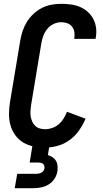

<svg xmlns="http://www.w3.org/2000/svg" viewBox="-20 -763 540 1003"><path d="M216 8Q185 8 155.5 2Q126 -4 101.5 -18.5Q77 -33 60 -56.5Q43 -80 35 -108Q27 -136 27 -166.5Q27 -197 32 -228L86 -552Q90 -577 98.5 -602Q107 -627 121 -649.5Q135 -672 155.5 -691Q176 -710 200 -722Q224 -734 249.5 -738.5Q275 -743 300 -743Q326 -743 351 -739.5Q376 -736 398.5 -726.5Q421 -717 439 -700.5Q457 -684 468 -662.5Q479 -641 482 -616Q485 -591 480 -565Q480 -564 480 -562.5Q480 -561 479 -560H368Q368 -560 368 -561Q368 -562 368 -562Q371 -579 368.5 -595Q366 -611 356.5 -623.5Q347 -636 332 -641.5Q317 -647 300 -647Q280 -647 260.5 -638Q241 -629 227.5 -612.5Q214 -596 206.5 -576Q199 -556 196 -537L142 -212Q140 -197 139 -182.5Q138 -168 140.5 -154Q143 -140 148.5 -127.5Q154 -115 164 -105.5Q174 -96 187.5 -92Q201 -88 216 -88Q234 -88 253 -94.5Q272 -101 287 -114Q302 -127 312.5 -144Q323 -161 330 -179L427 -143Q414 -112 393.5 -82.5Q373 -53 344.5 -32Q316 -11 282.5 -1.5Q249 8 216 8ZM57 220 70 145H170Q176 145 183 143.5Q190 142 196 139Q202 136 206.5 130Q211 124 212 118Q213 111 211.5 104Q210 97 205 93Q200 89 193.5 87.5Q187 86 180 86H135L149 0H238L230 47Q243 51 254.5 58.5Q266 66 272.5 77Q279 88 280.5 102Q282 116 280 131Q277 151 265.5 169.5Q254 188 236 199.5Q218 211 197.5 215.5Q177 220 157 220Z"/></svg>

Font: Iosevka SS04
Style: Bold Italic
Weight: 700
Italic angle: -9°
Monospace: yes
Designer: Belleve Invis
Foundry: Belleve Invis
Version: Version 19.0.0; ttfautohint (v1.8.4)